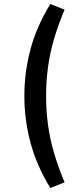

<svg xmlns="http://www.w3.org/2000/svg" viewBox="-20 -740 376 954"><path d="M230 194Q162 83 131.5 -31Q101 -145 101 -263Q101 -382 131.5 -495.5Q162 -609 230 -720L301 -692Q269 -617 248.5 -546.5Q228 -476 218.5 -406Q209 -336 209 -263Q209 -190 218.5 -120Q228 -50 248.5 20Q269 90 301 166Z"/></svg>

Font: Nunito Sans 12pt ExtraLight 12pt SemiBold
Style: Regular
Weight: 600
Version: Version 3.101;gftools[0.9.27]